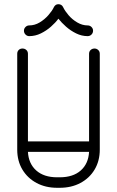

<svg xmlns="http://www.w3.org/2000/svg" viewBox="-20 -890 557 914"><path d="M404 -634Q404 -645 411.5 -652Q419 -659 430 -659Q440 -659 447.5 -652Q455 -645 455 -634V-178Q455 -124 430.5 -83Q406 -42 363 -19Q320 4 264 4H252Q197 4 154 -19Q111 -42 86.5 -83Q62 -124 62 -178V-634Q62 -645 69 -652Q76 -659 87 -659Q98 -659 105.5 -652Q113 -645 113 -634V-217H404ZM252 -46H264Q328 -46 364.5 -78.5Q401 -111 404 -167H113Q116 -111 152.5 -78.5Q189 -46 252 -46ZM236 -855Q243 -870 258 -870Q274 -870 281 -855Q289 -838 306.5 -817.5Q324 -797 348 -783Q372 -769 397 -769Q408 -769 415.5 -761.5Q423 -754 423 -744Q423 -733 415.5 -725.5Q408 -718 397 -718Q369 -718 342.5 -731Q316 -744 294.5 -763Q273 -782 258 -801Q244 -782 222.5 -763Q201 -744 174.5 -731Q148 -718 119 -718Q109 -718 101.5 -725.5Q94 -733 94 -744Q94 -754 101.5 -761.5Q109 -769 119 -769Q145 -769 168.5 -783Q192 -797 210 -817.5Q228 -838 236 -855Z"/></svg>

Font: Libertine Sup
Style: Regular
Weight: 400
Designer: Bastien Sozeau
Foundry: NBR — Bastien Sozeau
Version: Version 2.003; ttfautohint (v1.8.4.7-5d5b);gftools[0.9.33]